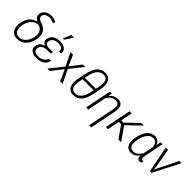

<svg xmlns="http://www.w3.org/2000/svg" viewBox="226 -2100 3633 3633"><g transform="rotate(45 2042.5 -283.5)"><path d="M186 -629.4Q198.7 -693.8 249.8 -728.5Q300.8 -763.2 378.9 -763.2Q413.6 -763.2 448 -753.2Q482.4 -743.2 511.7 -723.6L489.3 -680.7Q461.4 -695.8 433.8 -704.1Q406.2 -712.4 368.2 -712.4Q322.3 -712.4 286.4 -690.7Q250.5 -668.9 242.7 -630.4Q234.9 -593.3 256.8 -568.6Q278.8 -543.9 346.2 -523.9Q437 -493.7 472.7 -424.8Q508.3 -356 489.7 -261.7L486.8 -246.1Q461.9 -123.5 391.4 -56.9Q320.8 9.8 218.8 9.8Q124 9.8 76.4 -61.8Q28.8 -133.3 51.8 -246.1L54.7 -261.7Q74.7 -362.3 131.6 -420.7Q188.5 -479 258.8 -492.7L260.7 -498Q212.9 -519.5 195.1 -553.5Q177.2 -587.4 186 -629.4ZM108.9 -246.1Q89.8 -150.9 119.6 -95Q149.4 -39.1 228.5 -39.1Q299.8 -39.1 355.7 -98.9Q411.6 -158.7 429.7 -246.1L432.6 -261.7Q448.7 -344.2 416 -398.4Q383.3 -452.6 318.8 -465.8Q245.1 -465.8 186.8 -405.8Q128.4 -345.7 111.8 -261.7Z M867.7 -255.9 865.7 -245.1H780.8Q712.9 -245.1 670.9 -220.5Q628.9 -195.8 618.7 -144Q608.4 -92.8 639.9 -66.4Q671.4 -40 742.2 -40Q804.2 -40 853.3 -72Q902.3 -104 912.1 -151.4H968.8Q951.7 -66.4 885.7 -28.8Q819.8 8.8 732.4 8.8Q646.5 8.8 596.9 -32.2Q547.4 -73.2 561.5 -145Q571.8 -196.8 603 -227.5Q634.3 -258.3 688 -272L688.5 -273.4Q648.9 -290.5 630.1 -320.3Q611.3 -350.1 619.1 -387.7Q634.3 -465.3 691.2 -501Q748 -536.6 841.8 -536.6Q919.9 -536.6 970.2 -495.1Q1020.5 -453.6 1007.3 -385.7H951.2Q960.4 -434.1 927 -460.7Q893.6 -487.3 832 -487.3Q767.6 -487.3 726.1 -459.5Q684.6 -431.6 676.3 -388.7Q666.5 -340.3 692.9 -317.1Q719.2 -293.9 790.5 -293.9H875.5L873 -282.7H873.5L870.6 -270.5L868.2 -255.9ZM895.5 -770H966.8L861.8 -609.4H829.1Z M1277.8 -312.5 1443.8 -528.3H1510.7L1302.7 -269L1432.6 0H1366.7L1265.1 -225.1L1090.8 0H1023.9L1240.2 -269L1115.7 -528.3H1182.1Z M1980.5 -275.9Q1950.2 -126 1885.5 -57.9Q1820.8 10.3 1720.2 10.3Q1627.9 10.3 1586.2 -64Q1544.4 -138.2 1572.3 -275.9L1604 -434.6Q1633.8 -584 1699.2 -652.6Q1764.6 -721.2 1865.2 -721.2Q1957 -721.2 1998.3 -646.7Q2039.6 -572.3 2012.2 -434.6ZM1649.4 -378.4H1944.3L1957.5 -444.3Q1981 -563.5 1956.1 -617.4Q1931.2 -671.4 1855.5 -671.4Q1786.1 -671.4 1735.1 -612.5Q1684.1 -553.7 1662.6 -444.3ZM1934.1 -328.6H1639.2L1627 -267.1Q1603.5 -148.9 1629.2 -94Q1654.8 -39.1 1730 -39.1Q1798.8 -39.1 1849.4 -98.6Q1899.9 -158.2 1921.9 -267.1Z M2208 -447.8 2209.5 -447.3Q2241.2 -492.2 2284.4 -515.1Q2327.6 -538.1 2382.8 -538.1Q2460 -538.1 2492.9 -486.8Q2525.9 -435.5 2503.4 -321.8L2398.4 202.6H2341.8L2446.8 -321.3Q2466.3 -420.4 2443.6 -454.3Q2420.9 -488.3 2359.9 -488.3Q2306.6 -488.3 2265.1 -457.8Q2223.6 -427.2 2195.3 -375L2120.6 0H2064L2169.4 -528.3H2219.7Z M2755.9 -242.2H2694.8L2646.5 0H2589.4L2694.8 -528.3H2752L2705.1 -293.9H2764.6L3010.7 -528.3H3080.1L2810.5 -272L2996.6 0H2924.8Z M3577.1 -528.3 3498.5 -133.8Q3487.3 -78.6 3494.9 -60.5Q3502.4 -42.5 3524.9 -42.5Q3530.3 -42.5 3535.9 -43.5Q3541.5 -44.4 3547.9 -46.4L3546.9 -1Q3534.7 5.4 3523.4 7.8Q3512.2 10.3 3499.5 10.3Q3465.3 10.3 3448.5 -11.5Q3431.6 -33.2 3434.6 -81.5L3433.1 -82Q3399.9 -37.1 3357.4 -13.4Q3314.9 10.3 3262.2 10.3Q3178.2 10.3 3140.4 -60.5Q3102.5 -131.3 3126 -249.5L3127.9 -259.8Q3155.3 -397 3217.5 -467.5Q3279.8 -538.1 3372.6 -538.1Q3421.4 -538.1 3454.1 -512.2Q3486.8 -486.3 3502.4 -439H3503.9L3528.3 -528.3ZM3183.1 -249.5Q3162.1 -146 3185.5 -92.5Q3209 -39.1 3282.7 -39.1Q3332.5 -39.1 3373.3 -70.3Q3414.1 -101.6 3445.8 -156.7L3487.3 -362.8Q3479 -419.4 3452.4 -453.9Q3425.8 -488.3 3373.5 -488.3Q3305.7 -488.3 3255.4 -424.1Q3205.1 -359.9 3185.1 -259.8Z M3796.4 -132.3 3802.2 -70.3 3803.7 -69.8 3831.1 -132.3 4026.9 -528.3H4085.4L3814.5 0H3769.5L3667 -528.3H3725.6Z"/></g></svg>

Font: Franko
Style: Light Italic
Weight: 300
Designer: Google
Version: Version 1.200310; 2013